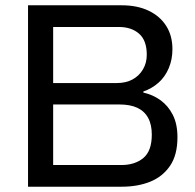

<svg xmlns="http://www.w3.org/2000/svg" viewBox="-20 -706 738 726"><path d="M86 0V-686H440Q499 -686 542 -665.5Q585 -645 608.5 -608Q632 -571 632 -520Q632 -481 618 -448Q604 -415 579 -393Q554 -371 522 -360V-356Q558 -348 587 -327Q616 -306 633.5 -271.5Q651 -237 651 -187Q651 -120 623 -79Q595 -38 548 -19Q501 0 440 0ZM181 -82H439Q490 -82 522 -108.5Q554 -135 554 -197Q554 -235 540 -260.5Q526 -286 499 -298.5Q472 -311 431 -311H181ZM181 -392H422Q456 -392 481 -405.5Q506 -419 520.5 -443.5Q535 -468 535 -499Q535 -553 506 -578.5Q477 -604 429 -604H181Z"/></svg>

Font: Archivo SemiBold
Style: Regular
Weight: 400
Version: Version 2.001